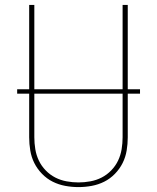

<svg xmlns="http://www.w3.org/2000/svg" viewBox="-20 -755 640 783"><path d="M300 8Q273 8 246 3Q219 -2 195 -14Q171 -26 151.5 -46Q132 -66 120 -90Q108 -114 103.5 -141Q99 -168 99 -195V-735H120V-195Q120 -171 124 -146.5Q128 -122 138.5 -100Q149 -78 166.5 -60Q184 -42 205.5 -31Q227 -20 251.5 -15.5Q276 -11 300 -11Q324 -11 348.5 -15.5Q373 -20 394.5 -31Q416 -42 433.5 -60Q451 -78 461.5 -100Q472 -122 476 -146.5Q480 -171 480 -195V-735H501V-195Q501 -168 496.5 -141Q492 -114 480 -90Q468 -66 448.5 -46Q429 -26 405 -14Q381 -2 354 3Q327 8 300 8ZM50 -373V-391H551V-373Z"/></svg>

Font: Iosevka Curly Thin Extended
Style: Regular
Weight: 100
Width: 7
Monospace: yes
Designer: Belleve Invis
Foundry: Belleve Invis
Version: Version 11.1.0; ttfautohint (v1.8.3)